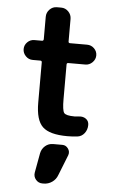

<svg xmlns="http://www.w3.org/2000/svg" viewBox="-63 -732 626 1054"><g transform="rotate(5 250.0 -204.5)"><path d="M302.7 59.6Q322.3 59.6 334.5 76.7Q346.7 93.8 339.8 113.3L294.9 226.6Q286.1 251 265.1 265.6Q244.1 280.3 217.8 280.3H211.9Q189.5 280.3 175.3 263.2Q161.1 246.1 165 223.6L184.6 116.2Q189.5 91.8 208 75.7Q226.6 59.6 252 59.6ZM295.9 -390.6Q287.1 -390.6 287.1 -381.8V-190.4Q287.1 -129.9 297.4 -115.7Q307.6 -101.6 355.5 -101.6Q362.3 -101.6 379.9 -103.5Q402.3 -106.4 418.5 -94.7Q434.6 -83 434.6 -61.5Q434.6 -35.2 419.4 -15.6Q404.3 3.9 379.9 6.8Q353.5 9.8 325.2 9.8Q227.5 9.8 189 -26.9Q150.4 -63.5 150.4 -160.2V-381.8Q150.4 -390.6 141.6 -390.6H99.6Q77.1 -390.6 61 -407.2Q44.9 -423.8 44.9 -445.8Q44.9 -467.8 61 -483.9Q77.1 -500 99.6 -500H141.6Q149.4 -500 150.4 -508.8V-632.8Q150.4 -656.2 167 -673.3Q183.6 -690.4 207 -690.4H230.5Q253.9 -690.4 270.5 -673.3Q287.1 -656.2 287.1 -632.8V-508.8Q287.1 -500 295.9 -500H389.6Q413.1 -500 429.2 -483.9Q445.3 -467.8 445.3 -445.8Q445.3 -423.8 428.7 -407.2Q412.1 -390.6 389.6 -390.6Z"/></g></svg>

Font: Rounded Mgen+ 2m bold
Style: Bold
Weight: 700
Designer: [Source Han Sans]
Ryoko NISHIZUKA  (kana & ideographs); Paul D. Hunt (Latin, Greek & Cyrillic); Wenlong ZHANG  (bopomofo
Version: Version 1.059.20150602